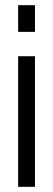

<svg xmlns="http://www.w3.org/2000/svg" viewBox="-20 -498 205 741"><path d="M115 -478V-375H50V-478ZM115 -281V223H50V-281Z"/></svg>

Font: Turret Road Medium
Style: Regular
Weight: 500
Designer: Noponies
Foundry: Noponies
Version: Version 1.001; ttfautohint (v1.8)